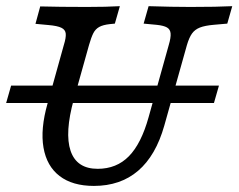

<svg xmlns="http://www.w3.org/2000/svg" viewBox="-27 -591 773 622"><path d="M127 -255.6 179.8 -445.2Q187.2 -468.8 186 -481.8Q184.9 -494.7 171.9 -501Q159 -507.4 129.7 -509.9L87.9 -513.8L103.3 -570.2Q165.3 -568.5 252 -568.5H255.7H254.9Q318.3 -568.5 361.3 -571L345.1 -514.5L328.9 -512.9Q306.7 -510.5 294.5 -503.7Q282.2 -496.9 275.4 -483.6Q268.6 -470.3 261.4 -445.2L212.2 -269.4Q182 -160.4 201.7 -102.3Q221.5 -44.1 289.5 -44.1Q350.5 -44.1 390.6 -84.9Q430.6 -125.7 454.4 -211.3L519.7 -445.2Q526.9 -469.4 525.7 -482.7Q524.5 -496 514 -502Q503.6 -508.1 481 -510.5L438.3 -514.5L454.4 -571Q531.1 -568.5 589.5 -568.5Q676.7 -568.5 725.4 -571L709.3 -514.5L665.9 -510.7Q637 -508.2 620.6 -501.8Q604.2 -495.3 595 -482.4Q585.8 -469.5 578.6 -445.2L505.2 -183.9Q477.8 -86.9 420.5 -37.8Q363.1 11.3 277.2 11.3Q207.8 11.3 166 -20.8Q124.3 -52.8 113.9 -112.9Q103.5 -173 127 -255.6ZM9 -313.7H682.3L666.1 -257.3H-7.1Z"/></svg>

Font: Playfair Micro SmCond SmLight
Style: Italic
Weight: 360
Width: 4
Italic angle: -15.6°
Designer: Claus Eggers Sørensen
Foundry: Claus Eggers Sørensen
Version: Version 2.203;Glyphs 3.3 (3326)